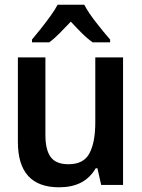

<svg xmlns="http://www.w3.org/2000/svg" viewBox="-20 -786 603 816"><path d="M231 10Q56 10 56 -183V-542H173V-212Q173 -149 195.5 -118.5Q218 -88 271 -88Q336 -88 360.5 -135Q385 -182 385 -266V-542H503V0H410L394 -71H387Q362 -29 323.5 -9.5Q285 10 231 10ZM116 -618Q133 -638 154 -664.5Q175 -691 194.5 -718Q214 -745 225 -766H338Q356 -732 388 -691Q420 -650 448 -618V-606H374Q351 -622 328 -645Q305 -668 281 -694Q256 -668 233 -644.5Q210 -621 189 -606H116Z"/></svg>

Font: Noto Sans Mono SemiCondensed SemiBold
Style: Regular
Weight: 600
Width: 4
Designer: Monotype Design Team
Foundry: Monotype Imaging Inc.
Version: Version 2.014; ttfautohint (v1.8.4.7-5d5b)